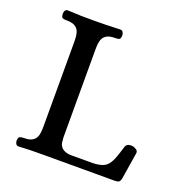

<svg xmlns="http://www.w3.org/2000/svg" viewBox="-117 -738 806 845"><g transform="rotate(20 285.5 -315.5)"><path d="M232 -102Q233 -92 234 -81Q235 -70 241.5 -60.5Q248 -51 262 -45Q276 -39 302 -40H392Q418 -41 434.5 -46.5Q451 -52 462 -65.5Q473 -79 481 -101Q489 -123 499 -156Q503 -166 512.5 -169Q522 -172 533 -170Q541 -168 549.5 -162.5Q558 -157 557 -147L537 -21Q534 -7 527.5 -3.5Q521 0 508 0H180Q150 0 121.5 0.5Q93 1 60 3Q51 3 47 -4Q43 -11 43 -19Q44 -34 50.5 -37Q57 -40 68 -40Q92 -40 105 -46.5Q118 -53 124 -64Q130 -75 131.5 -89Q133 -103 133 -117V-514Q133 -528 131.5 -542Q130 -556 124 -567Q118 -578 105 -584.5Q92 -591 68 -591Q57 -591 50.5 -593.5Q44 -596 43 -612Q43 -622 47 -628Q51 -634 60 -634Q93 -632 121 -631.5Q149 -631 179 -631Q239 -631 304 -634Q314 -634 318 -627Q322 -620 322 -612Q321 -595 314 -593Q307 -591 297 -591Q273 -591 260 -584.5Q247 -578 241 -567Q235 -556 233.5 -542Q232 -528 232 -514Z"/></g></svg>

Font: Alice
Style: Regular
Weight: 400
Designer: Cyreal (www.cyreal.org)
Foundry: Cyreal (www.cyreal.org)
Version: Version 1.010